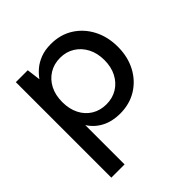

<svg xmlns="http://www.w3.org/2000/svg" viewBox="-194 -659 1025 1025"><g transform="rotate(-45 318.0 -146.5)"><path d="M68 220V-501H158L168 -423Q184 -446 208 -466.5Q232 -487 265.5 -500Q299 -513 344 -513Q416 -513 470.5 -478.5Q525 -444 556 -384.5Q587 -325 587 -249Q587 -174 556 -115Q525 -56 470 -22Q415 12 343 12Q284 12 239 -11.5Q194 -35 168 -77V220ZM327 -75Q373 -75 409 -97Q445 -119 465.5 -158.5Q486 -198 486 -250Q486 -302 465.5 -341.5Q445 -381 409 -403.5Q373 -426 327 -426Q280 -426 244 -403.5Q208 -381 188 -342Q168 -303 168 -250Q168 -198 188 -158.5Q208 -119 244 -97Q280 -75 327 -75Z"/></g></svg>

Font: DMSans_18ptMedium
Style: Regular
Weight: 500
Designer: Colophon Foundry, Jonny Pinhorn
Foundry: Colophon Foundry
Version: Version 4.004;gftools[0.9.30]